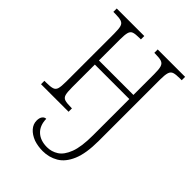

<svg xmlns="http://www.w3.org/2000/svg" viewBox="-224 -633 961 961"><g transform="rotate(45 256.0 -152.5)"><path d="M263 231Q229 231 199 221Q168 209 150.5 189Q133 169 133 144Q133 125 141 114.5Q149 104 161 104Q162 151 189.5 176.5Q217 202 264 202Q296 202 323.5 184.5Q351 167 368 122.5Q385 78 385 -3V-260H141V-99Q141 -64 145.5 -48.5Q150 -33 164.5 -28.5Q179 -24 209 -24H215V0H20V-24H34Q62 -24 76.5 -28.5Q91 -33 95.5 -48.5Q100 -64 100 -99V-437Q100 -471 95.5 -486.5Q91 -502 76.5 -507Q62 -512 34 -512H20V-536H215V-512H205Q177 -512 163.5 -507.5Q150 -503 145.5 -487Q141 -471 141 -437V-289H385V-437Q385 -471 380 -486.5Q375 -502 361 -507Q347 -512 319 -512H310V-536H504V-512H490Q463 -512 449 -507.5Q435 -503 430 -487Q425 -471 425 -437V-4Q425 85 403 136.5Q381 188 344 209.5Q307 231 263 231Z"/></g></svg>

Font: Noto Serif ExtraCondensed ExtraLight
Style: Regular
Weight: 200
Width: 2
Designer: Monotype Design Team
Foundry: Monotype Imaging Inc.
Version: Version 2.015